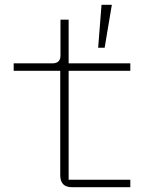

<svg xmlns="http://www.w3.org/2000/svg" viewBox="-20 -780 640 800"><path d="M280 0Q231 0 231 -50V-485H37V-516H198Q232 -516 232 -549V-698H266V-516H523V-485H266V-31H523V0ZM416 -581H389L403 -760H446Z"/></svg>

Font: IBM Plex Mono ExtLt
Style: Regular
Weight: 200
Monospace: yes
Designer: Mike Abbink, Paul van der Laan, Pieter van Rosmalen
Foundry: Bold Monday
Version: Version 2.3